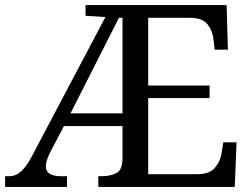

<svg xmlns="http://www.w3.org/2000/svg" viewBox="-20 -734 991 754"><path d="M0 0V-42H16Q42 -42 63 -61Q84 -80 105 -120L394 -667L316 -672V-714H870L875 -539H823L818 -582Q814 -615 794.5 -639Q775 -663 730 -664H562V-398H803V-349H562V-50H755Q802 -50 823.5 -74.5Q845 -99 850 -132L857 -175H909L902 0H366V-42H379Q412 -42 436 -53.5Q460 -65 461 -109V-239H231L176 -134Q168 -118 164 -104Q160 -90 160 -81Q160 -42 220 -42H243V0ZM257 -289H461V-664H447Z"/></svg>

Font: Noto Serif Yezidi
Style: Regular
Weight: 400
Designer: Dalton Maag Ltd
Foundry: Dalton Maag Ltd
Version: Version 1.001; ttfautohint (v1.8.4.7-5d5b)